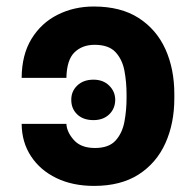

<svg xmlns="http://www.w3.org/2000/svg" viewBox="-20 -573 615 602"><path d="M47.9 -184.7H188.2Q189.3 -159.1 211.5 -134.1Q233.7 -109 277.7 -109Q321.4 -109 342.5 -132.5Q363.6 -155.9 370.2 -191.8Q376.8 -227.6 376.8 -264.9V-277.7Q376.8 -315.3 370.2 -350.9Q363.6 -386.4 342.3 -409.4Q321 -432.5 276.6 -432.5Q237.9 -432.5 213.6 -408.9Q189.3 -385.3 188.2 -328.8H47.9Q48.3 -401.3 78.8 -451.2Q109.4 -501.1 160.7 -526.8Q212 -552.6 274.1 -552.6Q358.7 -552.6 414.6 -516.7Q470.5 -480.8 498.6 -418.9Q526.6 -356.9 526.6 -277.7V-264.9Q526.6 -186.4 498.6 -124.1Q470.5 -61.8 414.6 -25.9Q358.7 9.9 274.9 9.9Q207.7 9.9 156.8 -14.7Q105.8 -39.4 77.1 -83.3Q48.3 -127.1 47.9 -184.7ZM273.1 -196.4Q240.8 -196.4 222.1 -214.3Q203.5 -232.2 203.5 -259.6Q203.1 -286.6 222.3 -304.9Q241.5 -323.2 273.1 -323.2Q303.6 -323.2 322.4 -304.5Q341.3 -285.9 341.3 -259.6Q340.9 -232.2 322.3 -214.3Q303.6 -196.4 273.1 -196.4Z"/></svg>

Font: Inter Zeller
Style: Bold
Weight: 700
Designer: Rasmus Andersson; Joe Bland
Foundry: zeller
Version: Version 3.015;git-dec3a8cb1